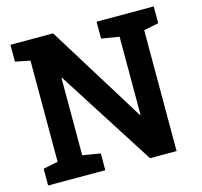

<svg xmlns="http://www.w3.org/2000/svg" viewBox="-103 -824 984 937"><g transform="rotate(-15 388.5 -355.5)"><path d="M27.6 0V-84.7L102.2 -99.5V-610.9L27.6 -625.8V-710.9H243.1L549.5 -216.2L552.4 -216.6V-610.9L462.7 -625.8V-710.9H751.5V-625.8L676.6 -610.9V0H542.4L229.3 -490L226.4 -489.6V-99.5L316.4 -84.7V0Z"/></g></svg>

Font: Hanuman
Style: Regular
Weight: 400
Designer: Danh Hong
Foundry: Danh Hong
Version: Version 9.000